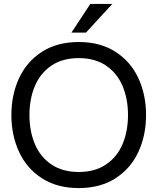

<svg xmlns="http://www.w3.org/2000/svg" viewBox="-20 -946 802 978"><path d="M38 -360Q38 -463 77 -547.5Q116 -632 193.5 -682Q271 -732 381 -732Q491 -732 568.5 -682Q646 -632 685 -547.5Q724 -463 724 -360Q724 -257 685 -172.5Q646 -88 568.5 -38Q491 12 381 12Q271 12 193.5 -38Q116 -88 77 -172.5Q38 -257 38 -360ZM381 -70Q464 -70 520.5 -108.5Q577 -147 604.5 -212.5Q632 -278 632 -360Q632 -442 604.5 -507.5Q577 -573 520.5 -611.5Q464 -650 381 -650Q298 -650 241.5 -611.5Q185 -573 157.5 -507.5Q130 -442 130 -360Q130 -278 157.5 -212.5Q185 -147 241.5 -108.5Q298 -70 381 -70ZM440 -926H552L418 -780H344Z"/></svg>

Font: Aspekta 400
Style: Regular
Weight: 400
Designer: Ivo Dolenc
Version: Version 2.000